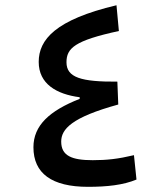

<svg xmlns="http://www.w3.org/2000/svg" viewBox="-20 -723 626 746"><path d="M321.8 2.9C395.5 2.9 459 -3.9 510.3 -25.4L500.5 -120.1C439 -105.5 395.5 -100.6 340.3 -100.6C258.8 -100.6 217.8 -117.7 217.8 -172.9C217.8 -221.2 258.3 -267.1 439.5 -316.9L436 -405.8C294.9 -404.8 238.3 -421.9 238.3 -481C238.3 -536.1 270.5 -565.4 441.9 -602.5L432.6 -702.6C195.8 -646.5 130.4 -569.3 130.4 -482.4C130.4 -397 199.7 -356.9 289.6 -345.2V-338.9C171.9 -292.5 109.9 -235.4 109.9 -150.9C109.9 -49.3 181.2 2.9 321.8 2.9Z"/></svg>

Font: CaskaydiaCove Nerd Font
Style: Regular
Weight: 400
Designer: Aaron Bell
Foundry: Saja Typeworks
Version: Version 2111.1;Nerd Fonts 2.3.3